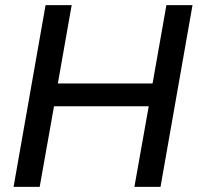

<svg xmlns="http://www.w3.org/2000/svg" viewBox="-20 -730 772 750"><path d="M33 0 158 -710H260L206 -404H576L630 -710H732L607 0H505L561 -315H191L135 0Z"/></svg>

Font: Livvic Medium
Style: Italic
Weight: 500
Italic angle: -10°
Designer: Jacques Le Bailly, Baron von Fonthausen
Version: Version 1.001; ttfautohint (v1.8.2)